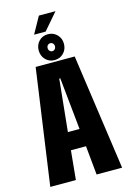

<svg xmlns="http://www.w3.org/2000/svg" viewBox="-140 -1016 728 1083"><g transform="rotate(-15 224.0 -475.0)"><path d="M13.5 0 109 -675H337L433 0H284L267.5 -169.5H179.5L163 0ZM189.5 -273H257.5L226.5 -577H220.5ZM223 -684.5Q191.5 -684.5 170.5 -706.2Q149.5 -728 149.5 -760.5Q149.5 -792 170.2 -813.8Q191 -835.5 223 -835.5Q254.5 -835.5 275.8 -813.8Q297 -792 297 -760.5Q297 -728 275.8 -706.2Q254.5 -684.5 223 -684.5ZM223 -736.5Q232 -736.5 238.2 -743.2Q244.5 -750 244.5 -760.5Q244.5 -770 238.2 -776.5Q232 -783 223 -783Q214 -783 207.8 -776.5Q201.5 -770 201.5 -760.5Q201.5 -750 207.8 -743.2Q214 -736.5 223 -736.5ZM147.5 -853 201.5 -950H298.5L215 -853Z"/></g></svg>

Font: Anybody Condensed Regular
Style: Bold
Weight: 700
Width: 3
Designer: Tyler Finck
Foundry: Etcetera Type Company
Version: Version 1.010; ttfautohint (v1.8.3) -l 8 -r 50 -G 200 -x 14 